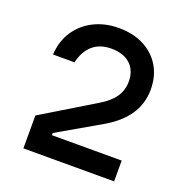

<svg xmlns="http://www.w3.org/2000/svg" viewBox="-143 -946 1035 1076"><g transform="rotate(20 375.0 -408.5)"><path d="M112 -196 427 -387Q484 -421 511.5 -461.5Q539 -502 539 -553Q539 -619 498.5 -656.5Q458 -694 385 -694Q317 -694 274.5 -657Q232 -620 216 -551H88Q93 -633 133 -692.5Q173 -752 238.5 -784.5Q304 -817 385 -817Q471 -817 535 -784Q599 -751 634.5 -692Q670 -633 670 -553Q670 -469 624.5 -401.5Q579 -334 488 -282L237 -137V-124H653V0H112Z"/></g></svg>

Font: Martian Mono SemiExpanded Medium
Style: Regular
Weight: 500
Width: 6
Designer: Roman Shamin
Foundry: Evil Martians
Version: Version 1.000